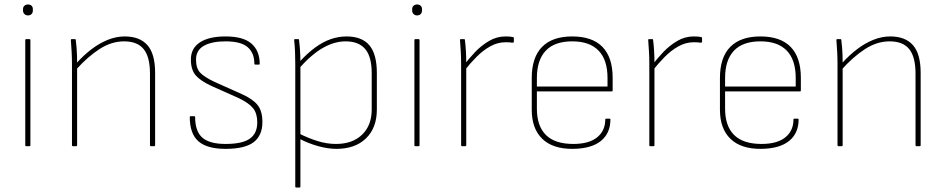

<svg xmlns="http://www.w3.org/2000/svg" viewBox="-20 -654 4232 859"><path d="M97 0Q93 0 93 -4V-475Q93 -479 97 -479H112Q116 -479 116 -475V-4Q116 0 112 0ZM105 -585Q96 -585 89.5 -591Q83 -597 83 -607V-613Q83 -623 89.5 -628.5Q96 -634 105 -634Q115 -634 121 -628.5Q127 -623 127 -613V-607Q127 -597 121 -591Q115 -585 105 -585Z M655 0Q651 0 651 -4V-325Q651 -399 623 -434Q595 -469 535 -469Q479 -469 426 -435Q373 -401 320 -342V-369Q355 -408 391 -435Q427 -462 464 -476.5Q501 -491 538 -491Q605 -491 639.5 -452Q674 -413 674 -328V-4Q674 0 670 0ZM306 0Q302 0 302 -4V-368Q302 -394 300.5 -422Q299 -450 297 -475Q297 -479 300 -479H316Q319 -479 319 -475Q321 -459 322.5 -441.5Q324 -424 324.5 -406Q325 -388 325 -370V-359V-4Q325 0 321 0Z M989 12Q906 12 867.5 -22Q829 -56 829 -131Q829 -134 833 -134H849Q853 -134 853 -131Q853 -66 885.5 -38Q918 -10 989 -10Q1064 -10 1097.5 -33.5Q1131 -57 1131 -107Q1131 -146 1112.5 -169.5Q1094 -193 1048 -215L927 -269Q877 -292 855.5 -317Q834 -342 834 -388Q834 -438 874.5 -464.5Q915 -491 989 -491Q1069 -491 1105.5 -458.5Q1142 -426 1142 -368Q1142 -365 1138 -365H1122Q1118 -365 1118 -369Q1118 -417 1088 -443Q1058 -469 989 -469Q927 -469 892 -449Q857 -429 857 -388Q857 -349 875 -329.5Q893 -310 939 -288L1062 -233Q1111 -211 1132.5 -184Q1154 -157 1154 -108Q1154 -48 1115 -18Q1076 12 989 12Z M1485 12Q1448 12 1404 0Q1360 -12 1316 -35L1315 -58Q1359 -36 1400.5 -23Q1442 -10 1483 -10Q1557 -10 1600 -51.5Q1643 -93 1643 -164V-327Q1643 -400 1614 -434.5Q1585 -469 1526 -469Q1477 -469 1426 -440.5Q1375 -412 1318 -348V-375Q1354 -415 1389.5 -441Q1425 -467 1460 -479Q1495 -491 1530 -491Q1599 -491 1632.5 -451.5Q1666 -412 1666 -327V-164Q1666 -82 1617.5 -35Q1569 12 1485 12ZM1305 185Q1301 185 1301 181V-369Q1301 -393 1300 -421Q1299 -449 1296 -475Q1296 -479 1299 -479H1315Q1318 -479 1318 -475Q1320 -458 1321.5 -440Q1323 -422 1323.5 -405.5Q1324 -389 1324 -373V-363V181Q1324 185 1320 185Z M1838 0Q1834 0 1834 -4V-475Q1834 -479 1838 -479H1853Q1857 -479 1857 -475V-4Q1857 0 1853 0ZM1846 -585Q1837 -585 1830.5 -591Q1824 -597 1824 -607V-613Q1824 -623 1830.5 -628.5Q1837 -634 1846 -634Q1856 -634 1862 -628.5Q1868 -623 1868 -613V-607Q1868 -597 1862 -591Q1856 -585 1846 -585Z M2047 0Q2043 0 2043 -4V-368Q2043 -397 2041.5 -423Q2040 -449 2038 -475Q2038 -479 2041 -479H2057Q2060 -479 2060 -475Q2063 -451 2064.5 -425Q2066 -399 2066 -371V-356V-4Q2066 0 2062 0ZM2057 -337V-364Q2078 -392 2105.5 -421Q2133 -450 2167.5 -470.5Q2202 -491 2242 -491Q2264 -491 2276 -488Q2279 -487 2279 -483Q2279 -479 2279 -475Q2279 -471 2279 -468Q2279 -462 2271 -463Q2267 -464 2260 -464.5Q2253 -465 2242 -465Q2206 -465 2173 -446.5Q2140 -428 2111 -398.5Q2082 -369 2057 -337Z M2544 12Q2454 13 2406.5 -32.5Q2359 -78 2359 -163V-305Q2359 -397 2405 -444Q2451 -491 2540 -491Q2630 -491 2675.5 -444Q2721 -397 2721 -306V-249Q2721 -245 2717 -245H2382V-168Q2382 -90 2422.5 -50Q2463 -10 2545 -10Q2615 -10 2651.5 -39.5Q2688 -69 2688 -120Q2688 -123 2692 -123H2707Q2711 -123 2711 -120Q2711 -58 2668.5 -23.5Q2626 11 2544 12ZM2382 -267H2698V-305Q2698 -386 2658 -427.5Q2618 -469 2540 -469Q2461 -469 2421.5 -427Q2382 -385 2382 -305Z M2889 0Q2885 0 2885 -4V-368Q2885 -397 2883.5 -423Q2882 -449 2880 -475Q2880 -479 2883 -479H2899Q2902 -479 2902 -475Q2905 -451 2906.5 -425Q2908 -399 2908 -371V-356V-4Q2908 0 2904 0ZM2899 -337V-364Q2920 -392 2947.5 -421Q2975 -450 3009.5 -470.5Q3044 -491 3084 -491Q3106 -491 3118 -488Q3121 -487 3121 -483Q3121 -479 3121 -475Q3121 -471 3121 -468Q3121 -462 3113 -463Q3109 -464 3102 -464.5Q3095 -465 3084 -465Q3048 -465 3015 -446.5Q2982 -428 2953 -398.5Q2924 -369 2899 -337Z M3386 12Q3296 13 3248.5 -32.5Q3201 -78 3201 -163V-305Q3201 -397 3247 -444Q3293 -491 3382 -491Q3472 -491 3517.5 -444Q3563 -397 3563 -306V-249Q3563 -245 3559 -245H3224V-168Q3224 -90 3264.5 -50Q3305 -10 3387 -10Q3457 -10 3493.5 -39.5Q3530 -69 3530 -120Q3530 -123 3534 -123H3549Q3553 -123 3553 -120Q3553 -58 3510.5 -23.5Q3468 11 3386 12ZM3224 -267H3540V-305Q3540 -386 3500 -427.5Q3460 -469 3382 -469Q3303 -469 3263.5 -427Q3224 -385 3224 -305Z M4080 0Q4076 0 4076 -4V-325Q4076 -399 4048 -434Q4020 -469 3960 -469Q3904 -469 3851 -435Q3798 -401 3745 -342V-369Q3780 -408 3816 -435Q3852 -462 3889 -476.5Q3926 -491 3963 -491Q4030 -491 4064.5 -452Q4099 -413 4099 -328V-4Q4099 0 4095 0ZM3731 0Q3727 0 3727 -4V-368Q3727 -394 3725.5 -422Q3724 -450 3722 -475Q3722 -479 3725 -479H3741Q3744 -479 3744 -475Q3746 -459 3747.5 -441.5Q3749 -424 3749.5 -406Q3750 -388 3750 -370V-359V-4Q3750 0 3746 0Z"/></svg>

Font: Sofia Sans Thin
Style: Regular
Weight: 250
Designer: Botio Nikoltchev, Ani Petrova
Foundry: lettersoup
Version: Version 4.101